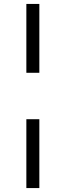

<svg xmlns="http://www.w3.org/2000/svg" viewBox="-20 -762 335 976"><path d="M114 -392H180V-742H114ZM114 194H180V-156H114Z"/></svg>

Font: Talent
Style: Regular
Weight: 400
Designer: Mike Powis
Version: Version 1.001;hotconv 1.0.109;makeotfexe 2.5.65596